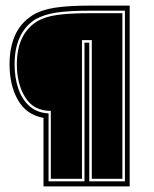

<svg xmlns="http://www.w3.org/2000/svg" viewBox="-20 -610 550 684"><path d="M135 54V-190Q74 -201 44 -253.5Q14 -306 14 -381Q14 -440 33.5 -484Q53 -528 95 -555Q127 -575 175 -582.5Q223 -590 302 -590H442V54ZM153 36H281V-458H298V36H425V-572H302Q224 -572 179.5 -565Q135 -558 104 -540Q32 -492 32 -381Q32 -334 45 -295Q58 -256 85 -232Q112 -208 153 -206ZM161 27V-215Q100 -215 70 -263Q40 -311 40 -381Q40 -486 109 -532Q138 -550 182 -556.5Q226 -563 302 -563H416V27H307V-467H272V27Z"/></svg>

Font: Alumni Sans Collegiate One SC
Style: Regular
Weight: 400
Designer: Robert E. Leuschke
Foundry: Robert E. Leuschke
Version: Version 1.100